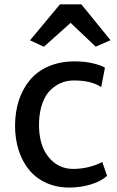

<svg xmlns="http://www.w3.org/2000/svg" viewBox="-20 -843 533 871"><path d="M179.2 -630.9 116.2 -660.2 252 -823.2H349.1L481.4 -660.6L414.1 -631.3L300.3 -739.3ZM48.3 -272.5Q48.3 -334.5 65.4 -387.2Q82.5 -439.9 115.5 -479.7Q148.4 -519.5 200.4 -542Q252.4 -564.5 318.4 -564.5Q366.2 -564.5 403.1 -555.4Q439.9 -546.4 456.1 -535.6L439 -447.8Q395.5 -478 314.5 -478Q285.2 -478 258.5 -467.3Q231.9 -456.5 209.5 -435.1Q187 -413.6 173.1 -376.5Q159.2 -339.4 157.2 -291Q153.8 -189.9 198 -133.3Q242.2 -76.7 312 -76.7Q350.1 -76.7 386.2 -86.2Q422.4 -95.7 443.8 -108.4L465.8 -45.4Q440.4 -21.5 393.6 -6.8Q346.7 7.8 294.4 7.8Q236.3 7.8 189.2 -13.7Q142.1 -35.2 111.6 -72.8Q81.1 -110.4 64.7 -161.4Q48.3 -212.4 48.3 -272.5Z"/></svg>

Font: HaufeMerriweatherSans
Style: Regular
Weight: 400
Designer: Eben Sorkin ( eben@eyebytes.com )
Foundry: Eben Sorkin
Version: Version 1.56